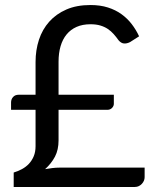

<svg xmlns="http://www.w3.org/2000/svg" viewBox="-20 -744 620 764"><path d="M24 -336Q24 -349 32 -358Q40 -367 54.5 -367H121.5V-497.5Q121.5 -544.5 135 -585.8Q148.5 -627 176 -657.8Q203.5 -688.5 244.2 -706.2Q285 -724 340 -724Q379 -724 409.5 -714.2Q440 -704.5 463.5 -687.5Q487 -670.5 504.2 -648Q521.5 -625.5 533.5 -599.5L497.5 -576.5Q484.5 -570 473.2 -571Q462 -572 452 -583.5Q442.5 -597 432.2 -608.5Q422 -620 409 -628.8Q396 -637.5 379.2 -642.5Q362.5 -647.5 340 -647.5Q308.5 -647.5 284.8 -637Q261 -626.5 245 -607Q229 -587.5 221 -560Q213 -532.5 213 -498.5V-367H433V-331Q433 -322 425.8 -314.5Q418.5 -307 407 -307H213V-185.5Q213 -148 198.8 -120.8Q184.5 -93.5 159.5 -71Q173.5 -73.5 188 -75.2Q202.5 -77 217 -77H555.5V-39Q555.5 -32 552.8 -25.2Q550 -18.5 544.8 -12.8Q539.5 -7 532.5 -3.5Q525.5 0 516.5 0H34.5V-57.5Q51.5 -62.5 67.2 -71Q83 -79.5 95 -92.2Q107 -105 114.2 -122.2Q121.5 -139.5 121.5 -162.5V-307H24Z"/></svg>

Font: Lato-Regular
Style: Regular
Weight: 400
Designer: Lukasz Dziedzic with Adam Twardoch and Botio Nikoltchev
Foundry: tyPoland Lukasz Dziedzic
Version: Version 2.015; 2015-08-06; http://www.latofonts.com/